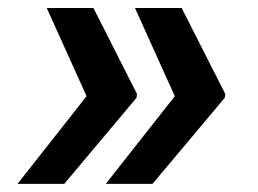

<svg xmlns="http://www.w3.org/2000/svg" viewBox="-20 -534 639 476"><path d="M242.2 -78.1 413.4 -295.5 314.6 -514.2H430.4L538.4 -301.1L537.6 -298.3H538.4L536.9 -291.2L358 -78.1ZM23.4 -78.1 194.6 -295.5 95.9 -514.2H211.6L319.6 -301.1L318.9 -298.3H319.6L318.2 -291.2L139.2 -78.1Z"/></svg>

Font: Inter P Semi Bold
Style: Italic
Weight: 600
Italic angle: 9.39999°
Designer: Rasmus Andersson
Foundry: rsms
Version: Version 3.018;git-588b23468